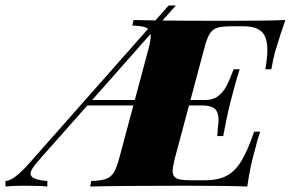

<svg xmlns="http://www.w3.org/2000/svg" viewBox="-106 -681 1062 701"><path d="M936 -607.9Q919.4 -562.5 897.9 -490.2Q891.1 -465.3 884.8 -428.2H862.8Q870.1 -470.2 870.1 -498.5Q870.1 -545.4 849.4 -565.2Q828.6 -585 782.2 -585H738.8Q703.6 -585 686.5 -579.3Q669.4 -573.7 659.2 -556.9Q648.9 -540 639.2 -502L589.4 -315.9H644Q672.4 -315.9 691.2 -330.8Q710 -345.7 721.4 -367.9Q732.9 -390.1 747.1 -428.2H769Q757.8 -394.5 742.7 -336.4L734.9 -306.2Q724.1 -266.1 709 -184.1H687Q687 -189.5 689.5 -214.8Q691.9 -232.9 691.9 -245.6Q691.9 -268.1 680.9 -281Q669.9 -293.9 640.1 -295.9H584L533.2 -106Q524.4 -71.8 524.4 -57.1Q524.4 -43 531 -35.6Q537.6 -28.3 551.3 -25.6Q564.9 -22.9 589.8 -22.9H643.1Q691.4 -22.9 722.2 -39.6Q752.9 -56.2 775.6 -93.8Q798.3 -131.3 821.8 -200.2H844.2Q835.9 -179.7 823.2 -127.9Q807.6 -75.2 796.9 0Q729 -2.9 570.8 -2.9Q338.9 -2.9 223.1 0L227.1 -20Q263.2 -21.5 281 -27.8Q298.8 -34.2 309.6 -51.3Q320.3 -68.4 330.1 -106L380.9 -295.9H212.9L34.2 -94.2Q5.4 -61.5 5.4 -46.9Q5.4 -24.9 66.9 -20V0Q39.6 -2.9 -19 -2.9Q-62 -2.9 -85.9 0V-20Q-55.2 -21.5 0 -84L434.6 -575.7Q427.2 -581.5 413.8 -584.2Q400.4 -586.9 377 -587.9L381.8 -607.9L461.4 -606.4L509.8 -661.1H536.1L487.3 -606Q580.6 -605 729 -605Q873 -605 936 -607.9ZM436 -502Q444.3 -533.7 444.3 -549.8Q444.3 -554.7 443.8 -557.1L230.5 -315.9H386.2Z"/></svg>

Font: TypoPRO Playfair Display SC
Style: Italic
Weight: 900
Italic angle: -14°
Designer: Claus Eggers Sørensen
Foundry: Claus Eggers Sørensen
Version: Version 1.004;PS 001.004;hotconv 1.0.70;makeotf.lib2.5.58329